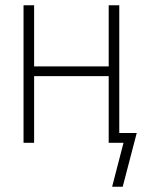

<svg xmlns="http://www.w3.org/2000/svg" viewBox="-20 -540 540 726"><path d="M404 166 447 0H391V-252H109V0H69V-520H109V-289H391V-520H431V-37H497L444 166Z"/></svg>

Font: Iosevka Term Curly Extralight
Style: Regular
Weight: 200
Designer: Belleve Invis
Foundry: Belleve Invis
Version: Version 32.3.0